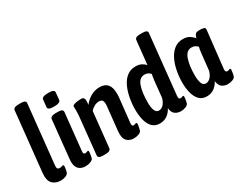

<svg xmlns="http://www.w3.org/2000/svg" viewBox="-89 -1209 2097 1673"><g transform="rotate(-30 959.5 -372.5)"><path d="M144 7Q93 7 61.5 -24.5Q30 -56 38 -134L100 -725Q103 -753 156 -753H176Q229 -753 226 -725L164 -132Q162 -110 168 -101.5Q174 -93 191 -93Q202 -93 210.5 -96.5Q219 -100 224 -100Q235 -100 231 -74Q229 -62 227 -49Q225 -36 221 -27Q216 -12 193 -2.5Q170 7 144 7Z M391 7Q367 7 344.5 -3.5Q322 -14 309.5 -41Q297 -68 302 -117L341 -496Q344 -525 397 -525H418Q449 -525 459.5 -516.5Q470 -508 468 -494L429 -122Q425 -93 447 -93Q456 -93 463 -96.5Q470 -100 475 -100Q485 -100 481 -74Q479 -61 477 -48.5Q475 -36 472 -27Q467 -12 443 -2.5Q419 7 391 7ZM415 -581Q381 -581 366.5 -588.5Q352 -596 354 -610L361 -682Q362 -695 378 -702.5Q394 -710 428 -710Q462 -710 475.5 -703Q489 -696 488 -682L481 -610Q478 -581 415 -581Z M879 7Q836 7 809 -21Q782 -49 789 -117L814 -354Q815 -360 815 -365.5Q815 -371 815 -376Q815 -401 805.5 -413Q796 -425 772 -425Q749 -425 725 -412Q701 -399 686 -380L649 -27Q646 2 594 2H570Q519 2 522 -28L556 -357Q559 -384 561 -407.5Q563 -431 563 -456Q563 -467 562.5 -476Q562 -485 562 -495Q562 -506 579 -512Q596 -518 616.5 -520Q637 -522 648 -522Q669 -522 676 -512Q683 -502 683 -483Q683 -465 680 -444Q710 -484 751.5 -507Q793 -530 839 -530Q945 -530 945 -408Q945 -400 945 -391Q945 -382 944 -372L917 -122Q914 -93 934 -93Q941 -93 948 -96.5Q955 -100 960 -100Q971 -100 967 -74Q965 -62 962.5 -49Q960 -36 957 -27Q952 -11 928.5 -2Q905 7 879 7Z M1140 8Q1094 8 1066 -20Q1038 -48 1025 -95.5Q1012 -143 1012 -202Q1012 -262 1023 -320.5Q1034 -379 1056.5 -426.5Q1079 -474 1115 -502Q1151 -530 1201 -530Q1237 -530 1259.5 -518Q1282 -506 1299 -488L1324 -725Q1326 -753 1378 -753H1401Q1428 -753 1440 -745.5Q1452 -738 1450 -725L1388 -127Q1384 -93 1405 -93Q1414 -93 1420.5 -96.5Q1427 -100 1432 -100Q1442 -100 1438 -74Q1436 -61 1434 -48.5Q1432 -36 1429 -27Q1423 -11 1400.5 -2Q1378 7 1352 7Q1319 7 1294.5 -10.5Q1270 -28 1265 -73Q1221 8 1140 8ZM1189 -94Q1213 -94 1233.5 -114.5Q1254 -135 1266 -175L1283 -340Q1285 -359 1288 -375Q1291 -391 1293 -402Q1270 -429 1235 -429Q1182 -429 1160 -367Q1138 -305 1138 -203Q1138 -152 1150 -123Q1162 -94 1189 -94Z M1613 8Q1565 8 1537 -22Q1509 -52 1497 -99.5Q1485 -147 1485 -202Q1485 -260 1496 -318.5Q1507 -377 1530.5 -425Q1554 -473 1590.5 -501.5Q1627 -530 1677 -530Q1720 -530 1746 -512Q1772 -494 1785 -478Q1794 -506 1803.5 -515.5Q1813 -525 1843 -525H1853Q1902 -525 1900 -501L1858 -127Q1856 -107 1861.5 -100Q1867 -93 1876 -93Q1885 -93 1892 -96.5Q1899 -100 1904 -100Q1915 -100 1910 -74Q1909 -61 1906.5 -48.5Q1904 -36 1901 -27Q1896 -11 1872.5 -2Q1849 7 1823 7Q1792 7 1767 -10.5Q1742 -28 1737 -73Q1716 -34 1685 -13Q1654 8 1613 8ZM1662 -94Q1685 -94 1706 -114.5Q1727 -135 1739 -175L1757 -340Q1759 -359 1761.5 -375Q1764 -391 1767 -402Q1758 -412 1743.5 -420.5Q1729 -429 1707 -429Q1656 -429 1633.5 -366Q1611 -303 1611 -203Q1611 -157 1622 -125.5Q1633 -94 1662 -94Z"/></g></svg>

Font: Asap Condensed Condensed SemiBold
Style: Italic
Weight: 600
Width: 3
Italic angle: -6°
Designer: Pablo Cosgaya
Foundry: Omnibus-Type
Version: Version 3.001; ttfautohint (v1.8.4.7-5d5b)